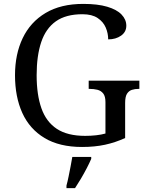

<svg xmlns="http://www.w3.org/2000/svg" viewBox="-20 -744 754 985"><path d="M401 10Q285 10 208.5 -36Q132 -82 94.5 -164.5Q57 -247 57 -358Q57 -466 96.5 -548.5Q136 -631 214 -677.5Q292 -724 407 -724Q481 -724 530 -709.5Q579 -695 603.5 -669.5Q628 -644 628 -612Q628 -580 601 -561Q574 -542 535 -542Q535 -573 522.5 -602.5Q510 -632 481 -651.5Q452 -671 403 -671Q318 -671 266.5 -634.5Q215 -598 191.5 -528Q168 -458 168 -358Q168 -258 192.5 -188.5Q217 -119 271.5 -83Q326 -47 417 -47Q446 -47 473 -50Q500 -53 521 -59V-220Q521 -250 509.5 -264.5Q498 -279 479.5 -283.5Q461 -288 439 -288H435V-330H695V-288H691Q672 -288 656.5 -283Q641 -278 631.5 -263Q622 -248 622 -216V-36Q572 -13 519 -1.5Q466 10 401 10ZM321 208Q327 186 332 161Q337 136 342 110.5Q347 85 351 61H448V71Q439 92 425 119Q411 146 395 173Q379 200 365 221H321Z"/></svg>

Font: Noto Serif Malayalam
Style: Regular
Weight: 400
Designer: Indian type Foundry, Jelle Bosma, Monotype Design Team
Foundry: Monotype Imaging Inc.
Version: Version 2.103